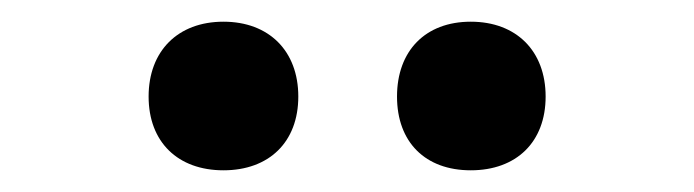

<svg xmlns="http://www.w3.org/2000/svg" viewBox="-20 -802 640 177"><path d="M186 -645C228 -645 255 -671 255 -713C255 -755 228 -782 186 -782C144 -782 117 -755 117 -713C117 -671 144 -645 186 -645ZM414 -645C456 -645 483 -671 483 -713C483 -755 456 -782 414 -782C372 -782 346 -755 346 -713C346 -671 372 -645 414 -645Z"/></svg>

Font: Tekne LDO SemiBold
Style: Regular
Weight: 600
Monospace: yes
Designer: Alessio Laiso, Mario Rullo, Paolo Rosset
Foundry: Alessio Laiso
Version: Version 1.000;hotconv 1.0.109;makeotfexe 2.5.65596